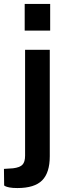

<svg xmlns="http://www.w3.org/2000/svg" viewBox="-56 -782 352 972"><path d="M198 -627V-762H69V-627ZM157.5 131C183.2 105 196 64.3 196 9V-530H71V6C71 27.3 66.5 42.7 57.5 52C48.5 61.3 32.7 67.3 10 70L-36 73L-35 157C-34.3 157.7 -32.2 159 -28.5 161C-24.8 163 -18 165 -8 167C2 169 15.3 170 32 170C90 170 131.8 157 157.5 131Z"/></svg>

Font: Morrison SemiBold
Style: Regular
Weight: 600
Designer: Pablo Impallari, Rodrigo Fuenzalida (Modified by Dan O. Williams)
Version: Version 0.030; ttfautohint (v1.8.1)